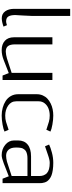

<svg xmlns="http://www.w3.org/2000/svg" viewBox="683 -1515 842 2248"><g transform="rotate(90 1104.0 -391.0)"><path d="M83.5 -791.5H166.5V-343.8Q166.5 -312.5 161.4 -234.4Q156.2 -156.2 156.2 -149.9Q156.2 -95.7 172.6 -68.6Q189 -41.5 231.4 -41.5Q244.6 -41.5 274.9 -51.3L291.5 -11.2Q234.9 9.3 192.9 9.3Q141.1 9.3 112.3 -31Q83.5 -71.3 83.5 -135.3Z M499.5 -147Q499.5 -89.4 519.8 -63.5Q540 -37.6 585 -37.6Q598.6 -37.6 623.5 -42Q648.4 -46.4 664.1 -51.3L833 -106.4V-583.5H916.5V0H864.3L835.9 -72.8L684.1 -13.7Q624 10.3 566.4 10.3Q498.5 10.3 457.5 -26.9Q416.5 -64 416.5 -134.3V-583.5H499.5Z M1333 10.3Q1285.2 10.3 1241.2 -1.7Q1197.3 -13.7 1161.4 -36.9Q1125.5 -60.1 1104.2 -97.9Q1083 -135.7 1083 -183.1V-399.9Q1083 -438 1096.9 -470.2Q1110.8 -502.4 1135 -524.9Q1159.2 -547.4 1191.2 -563.2Q1223.1 -579.1 1259 -586.4Q1294.9 -593.8 1333 -593.8Q1381.3 -593.8 1438.7 -583.5Q1496.1 -573.2 1520.5 -560.5L1499.5 -512.7L1405.8 -542.5Q1372.6 -552.2 1333 -552.2Q1289.6 -552.2 1252.4 -538.3Q1215.3 -524.4 1190.7 -494.4Q1166 -464.4 1166 -422.9V-160.6Q1166 -100.1 1215.8 -65.7Q1265.6 -31.2 1333 -31.2Q1374 -31.2 1405.8 -40.5L1499.5 -70.8L1520.5 -22.9Q1496.1 -10.3 1438.7 0Q1381.3 10.3 1333 10.3Z M2124.5 0H2072.3L2043.9 -72.8L1892.1 -13.7Q1829.6 10.3 1796.4 10.3Q1726.6 10.3 1675.5 -31.5Q1624.5 -73.2 1624.5 -134.3V-183.1Q1624.5 -254.4 1672.6 -293.9Q1720.7 -333.5 1812 -333.5H2041V-431.2Q2041 -487.8 2005.9 -520Q1970.7 -552.2 1886.7 -552.2Q1876.5 -552.2 1865.5 -550.8Q1854.5 -549.3 1842.3 -546.1Q1830.1 -543 1823 -541Q1815.9 -539.1 1803.7 -534.9Q1791.5 -530.8 1790 -530.3L1692.9 -497.1L1672.4 -544.9Q1706.1 -561.5 1766.1 -577.6Q1826.2 -593.8 1886.7 -593.8Q1933.1 -593.8 1970.2 -588.1Q2007.3 -582.5 2031.7 -573.5Q2056.2 -564.5 2074 -550.5Q2091.8 -536.6 2101.3 -523.4Q2110.8 -510.3 2116.2 -492.9Q2121.6 -475.6 2123 -462.6Q2124.5 -449.7 2124.5 -433.1ZM2041 -291.5H1832.5Q1807.6 -291.5 1787.8 -287.1Q1768.1 -282.7 1755.1 -276.1Q1742.2 -269.5 1732.9 -258.5Q1723.6 -247.6 1718.8 -237.5Q1713.9 -227.5 1711.2 -212.4Q1708.5 -197.3 1708 -186.8Q1707.5 -176.3 1707.5 -160.6V-154.3Q1707.5 -99.1 1733.2 -70.3Q1758.8 -41.5 1803.7 -41.5Q1815.4 -41.5 1837.9 -44.4Q1860.4 -47.4 1872.1 -51.3L2041 -106.4Z"/></g></svg>

Font: Resagnicto
Style: Regular
Weight: 500
Version: Version 0.9991